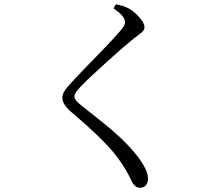

<svg xmlns="http://www.w3.org/2000/svg" viewBox="-20 -817 1040 898"><path d="M634.4 61.2Q622.2 61.2 613.3 53.8Q604.4 46.5 598.9 36.8Q591.3 22.2 581.6 1.9Q571.9 -18.4 551.1 -49.8Q516.4 -103.3 458.9 -160.8Q401.3 -218.4 310.6 -295.5Q291.8 -312.1 281.7 -328.1Q271.7 -344.2 271.7 -360.3Q271.7 -373.4 279.1 -386.9Q286.4 -400.4 297.9 -412.9Q313.3 -430.6 337.9 -456.8Q362.5 -483 392.2 -513.5Q421.9 -543.9 451 -573.7Q480.1 -603.5 503.9 -629.4Q527.8 -655.3 541.8 -671.7Q555.1 -687.3 560 -696.2Q564.9 -705.1 564.9 -713.7Q564.9 -726.2 553.3 -741.6Q541.6 -756.9 510.4 -778.3L522.3 -796.8Q539.7 -793.5 554.4 -789.2Q569.1 -784.9 583.6 -776.5Q601.2 -766.8 617.5 -751.1Q633.9 -735.5 644.7 -719.3Q655.6 -703.1 655.6 -690.7Q655.6 -680.6 650 -673.2Q644.5 -665.8 633.3 -657.7Q622.1 -649.7 604.4 -636.1Q579.5 -615.7 544.8 -585.5Q510.2 -555.3 474.1 -522.6Q438.1 -489.9 408.3 -462Q378.5 -434.1 363.3 -418.1Q341.9 -396.1 335 -385.4Q328.1 -374.7 328.1 -366.3Q328.1 -356.1 336.7 -345.9Q345.4 -335.8 361.9 -322.7Q413.5 -281.6 459.8 -244.8Q506 -207.9 546.9 -169.5Q587.7 -131 623 -85.8Q644.1 -59.3 658.2 -31.5Q672.2 -3.8 672.2 17.9Q672.2 31 667.9 40.6Q663.5 50.2 655.2 55.7Q646.8 61.2 634.4 61.2Z"/></svg>

Font: Noto Serif HK ExtraLight
Style: Regular
Weight: 200
Designer: Ryoko NISHIZUKA 西塚涼子 (kana & ideographs); Frank Grießhammer (Latin, Greek & Cyrillic); Wenlong ZHANG 张文龙 (bopomofo); San
Foundry: Adobe
Version: Version 2.002-H1;hotconv 1.1.0;makeotfexe 2.6.0